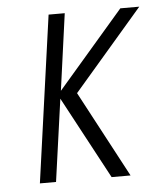

<svg xmlns="http://www.w3.org/2000/svg" viewBox="-44 -576 516 616"><g transform="rotate(-5 213.5 -268.5)"><path d="M60 0H112L149 -265L291 0H352L204 -278L427 -537H366L153 -290L187 -537H135Z"/></g></svg>

Font: Secuela Light
Style: Italic
Weight: 300
Italic angle: -8°
Designer: Fernando Haro
Foundry: deFharo
Version: Version 1.708